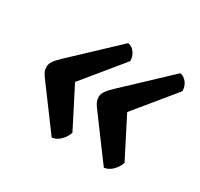

<svg xmlns="http://www.w3.org/2000/svg" viewBox="-92 -571 631 606"><g transform="rotate(30 223.5 -267.5)"><path d="M157 -78 48 -225Q38 -238 34.5 -246Q31 -254 31 -264Q31 -274 38 -284.5Q45 -295 61 -310L217 -457Q231 -455 241 -442Q251 -429 251 -411L133 -267L206 -124Q200 -106 186.5 -93Q173 -80 157 -78ZM347 -78 238 -225Q228 -238 224.5 -246Q221 -254 221 -264Q221 -274 228 -284.5Q235 -295 251 -310L407 -457Q421 -455 431 -442Q441 -429 441 -411L323 -267L396 -124Q390 -106 376.5 -93Q363 -80 347 -78Z"/></g></svg>

Font: Petrona ExtraBold
Style: Italic
Weight: 800
Italic angle: -9°
Designer: Ringo R. Seeber
Foundry: Ringo R. Seeber
Version: Version 2.001; ttfautohint (v1.8.3)